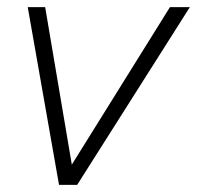

<svg xmlns="http://www.w3.org/2000/svg" viewBox="-20 -520 554 540"><path d="M458 -500H514L197 0H146L58 -500H107L182 -57Z"/></svg>

Font: Prodigy Sans Light
Style: Italic
Weight: 300
Italic angle: -13°
Designer: Wei Huang
Foundry: Wei Huang
Version: Version 1.003; ttfautohint (v1.8.3)